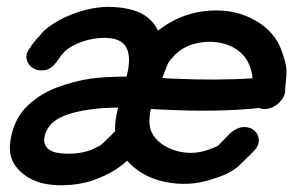

<svg xmlns="http://www.w3.org/2000/svg" viewBox="-20 -545 894 569"><path d="M101 -3Q143 7 189 3Q235 -1 275 -18Q324 -38 357 -69Q398 -21 469 -6Q541 9 609 -14Q656 -28 683 -49Q688 -53 729 -94Q747 -111 747 -128.5Q747 -146 734.5 -157.5Q722 -169 702.5 -168.5Q683 -168 662 -150Q652 -140 641.5 -129Q631 -118 627 -114Q618 -108 594 -100Q554 -87 515 -95Q476 -103 450 -126Q424 -149 423 -181Q422 -200 427 -222Q459 -220 466 -220Q628 -212 748 -225Q757 -221 770 -222Q790 -225 806 -239.5Q822 -254 825 -273Q825 -283 827 -302Q829 -321 829 -336Q829 -348 823 -369Q817 -390 809 -409Q784 -462 723 -491.5Q662 -521 586 -512Q510 -503 448 -454Q444 -463 438 -472Q414 -504 372 -515.5Q330 -527 282 -524Q237 -520 191.5 -502Q146 -484 113 -456Q111 -454 108.5 -451.5Q106 -449 103 -446L94 -435Q89 -431 85 -425L78 -416Q75 -412 73 -410L71 -406Q55 -387 59 -369.5Q63 -352 78 -343Q93 -334 112.5 -337Q132 -340 148 -362L161 -380Q167 -387 169 -389Q170 -391 173 -394Q211 -425 271 -432Q330 -437 350 -411Q372 -382 355 -318Q295 -318 248 -312Q197 -304 148 -285.5Q99 -267 62 -232Q25 -197 13 -140Q1 -85 27.5 -51Q54 -17 101 -3ZM145 -93Q105 -104 112 -140Q119 -173 150.5 -192Q182 -211 243 -220Q282 -226 330 -226Q320 -187 321 -159L322 -157L304 -139Q295 -130 285.5 -121Q276 -112 267 -109L251 -101Q227 -92 198.5 -90Q170 -88 145 -93ZM491 -312Q484 -312 461 -314Q466 -326 472.5 -344Q479 -362 487 -370L498 -382Q528 -412 574 -419Q620 -426 660 -410Q699 -393 716 -359Q728 -332 728 -313Q626 -306 491 -312Z"/></svg>

Font: Balsamiq Sans
Style: Italic
Weight: 400
Italic angle: -12°
Designer: Michael Angeles
Foundry: Balsamiq SRL
Version: Version 1.020; ttfautohint (v1.8.4.7-5d5b);gftools[0.9.26]